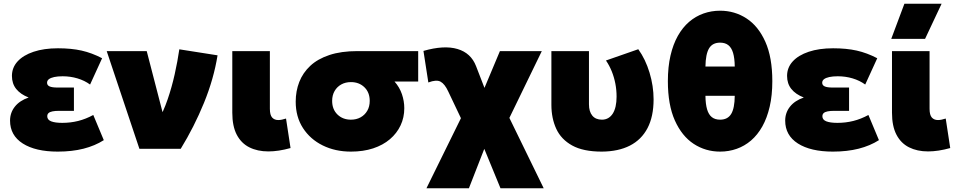

<svg xmlns="http://www.w3.org/2000/svg" viewBox="-20 -792 5092 1022"><path d="M287.5 15Q169 15 101.2 -28.2Q33.5 -71.5 33.5 -150Q33.5 -192 59 -224.2Q84.5 -256.5 132.5 -273Q89 -290 66.2 -318.5Q43.5 -347 43.5 -388Q43.5 -432 73.5 -465Q103.5 -498 158.8 -516.5Q214 -535 288.5 -535Q359.5 -535 414.2 -522.8Q469 -510.5 523.5 -482L459.5 -342Q430 -363.5 392.2 -374.8Q354.5 -386 313.5 -386Q287 -386 268.5 -382Q250 -378 240.2 -370.5Q230.5 -363 230.5 -351.5Q230.5 -338 244 -332Q257.5 -326 286.5 -326H373.5V-202H294.5Q273.5 -202 259.5 -199.2Q245.5 -196.5 238.5 -190.2Q231.5 -184 231.5 -173Q231.5 -154.5 252.2 -146.2Q273 -138 311.5 -138Q355.5 -138 396.2 -148.2Q437 -158.5 476.5 -180L532.5 -46Q485.5 -16 424.5 -0.5Q363.5 15 287.5 15Z M722 0 548 -520H761L867.5 -109L821.5 -149.5Q850 -198 872.2 -262.8Q894.5 -327.5 910 -397.2Q925.5 -467 934.5 -529.5L1138 -497.5Q1118 -372.5 1065.8 -244.5Q1013.5 -116.5 942 0Z M1408.5 14Q1350.5 14 1307.2 -7.8Q1264 -29.5 1240.2 -75Q1216.5 -120.5 1216.5 -192V-520H1416.5V-213Q1416.5 -180 1428.5 -166.5Q1440.5 -153 1461.5 -153Q1470.5 -153 1481 -155.2Q1491.5 -157.5 1502.5 -161L1526.5 -4Q1494.5 5 1465 9.5Q1435.5 14 1408.5 14Z M1848 15Q1764.5 15 1698 -17.8Q1631.5 -50.5 1592.8 -110.2Q1554 -170 1554 -251Q1554 -307 1573 -355.8Q1592 -404.5 1631.5 -441.5Q1671 -478.5 1733.5 -499.2Q1796 -520 1883 -520H2206V-358H2080Q2107 -327.5 2119.5 -290.5Q2132 -253.5 2132 -216Q2132 -166.5 2112.2 -124.5Q2092.5 -82.5 2055.5 -51Q2018.5 -19.5 1966 -2.2Q1913.5 15 1848 15ZM1848 -155Q1877 -155 1899.5 -167.5Q1922 -180 1935 -202.5Q1948 -225 1948 -255Q1948 -300 1919.8 -327.5Q1891.5 -355 1848 -355Q1819 -355 1796.5 -342.5Q1774 -330 1761 -307.5Q1748 -285 1748 -255Q1748 -210 1776.2 -182.5Q1804.5 -155 1848 -155Z M2250 210 2468 -233 2472 -82 2366 -305Q2347.5 -345 2325.2 -357.2Q2303 -369.5 2260 -353L2234 -521Q2343.5 -552.5 2415.2 -531.2Q2487 -510 2514 -440L2596 -228L2526 -246L2641 -520H2864L2648 -75L2656 -237L2874 210H2644L2526 -77H2588L2476 210Z M3183 15Q3084.5 15 3025.8 -17.5Q2967 -50 2941 -106.2Q2915 -162.5 2915 -234V-520H3115V-237Q3115 -198 3132.8 -176.5Q3150.5 -155 3184 -155Q3202.5 -155 3217 -163.2Q3231.5 -171.5 3241.5 -187Q3251.5 -202.5 3256.8 -225.5Q3262 -248.5 3262 -277.5Q3262 -313 3255.5 -346.8Q3249 -380.5 3236.5 -411.8Q3224 -443 3205.5 -470L3377.5 -530Q3416 -476.5 3437.5 -405.2Q3459 -334 3459 -263Q3459 -172 3426.8 -110.2Q3394.5 -48.5 3333 -17Q3271.5 14.5 3183 15Z M3813 15Q3735.5 15 3672.5 -26.2Q3609.5 -67.5 3572.2 -150.8Q3535 -234 3535 -360Q3535 -436 3549 -496.2Q3563 -556.5 3588.2 -601.2Q3613.5 -646 3648.2 -675.8Q3683 -705.5 3724.8 -720.2Q3766.5 -735 3813 -735Q3890.5 -735 3953.5 -694Q4016.5 -653 4053.8 -569.8Q4091 -486.5 4091 -360Q4091 -284.5 4077 -224.2Q4063 -164 4037.8 -119Q4012.5 -74 3977.8 -44.2Q3943 -14.5 3901.2 0.2Q3859.5 15 3813 15ZM3813 -155Q3853.5 -155 3872 -185.5Q3890.5 -216 3891 -282H3735Q3735.5 -238 3743.8 -210Q3752 -182 3769 -168.5Q3786 -155 3813 -155ZM3735 -438H3891Q3890.5 -482 3882.2 -510Q3874 -538 3857 -551.5Q3840 -565 3813 -565Q3772.5 -565 3754.2 -534.5Q3736 -504 3735 -438Z M4413.5 15Q4295 15 4227.2 -28.2Q4159.5 -71.5 4159.5 -150Q4159.5 -192 4185 -224.2Q4210.5 -256.5 4258.5 -273Q4215 -290 4192.2 -318.5Q4169.5 -347 4169.5 -388Q4169.5 -432 4199.5 -465Q4229.5 -498 4284.8 -516.5Q4340 -535 4414.5 -535Q4485.5 -535 4540.2 -522.8Q4595 -510.5 4649.5 -482L4585.5 -342Q4556 -363.5 4518.2 -374.8Q4480.5 -386 4439.5 -386Q4413 -386 4394.5 -382Q4376 -378 4366.2 -370.5Q4356.5 -363 4356.5 -351.5Q4356.5 -338 4370 -332Q4383.5 -326 4412.5 -326H4499.5V-202H4420.5Q4399.5 -202 4385.5 -199.2Q4371.5 -196.5 4364.5 -190.2Q4357.5 -184 4357.5 -173Q4357.5 -154.5 4378.2 -146.2Q4399 -138 4437.5 -138Q4481.5 -138 4522.2 -148.2Q4563 -158.5 4602.5 -180L4658.5 -46Q4611.5 -16 4550.5 -0.5Q4489.5 15 4413.5 15Z M4920 14Q4862 14 4818.8 -7.8Q4775.5 -29.5 4751.8 -75Q4728 -120.5 4728 -192V-520H4928V-213Q4928 -180 4940 -166.5Q4952 -153 4973 -153Q4982 -153 4992.5 -155.2Q5003 -157.5 5014 -161L5038 -4Q5006 5 4976.5 9.5Q4947 14 4920 14ZM4724 -585 4794 -772H4992L4904 -585Z"/></svg>

Font: Geologica Cursive Black
Style: Regular
Weight: 900
Designer: Sindre Bremnes, Frode Helland
Foundry: Monokrom Skriftforlag AS
Version: Version 1.010;gftools[0.9.28]